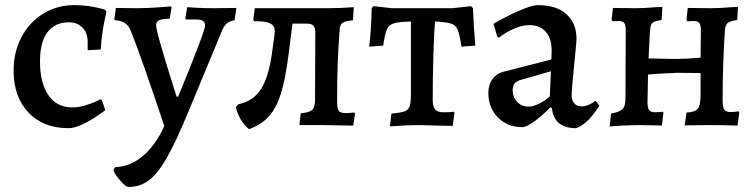

<svg xmlns="http://www.w3.org/2000/svg" viewBox="-20 -488 2945 749"><path d="M33 -213Q33 -285 64 -343.5Q95 -402 149 -435Q203 -468 270 -468Q301 -468 327.5 -464Q354 -460 370.5 -455.5Q387 -451 391 -449L395 -441Q394 -436 389.5 -416Q385 -396 380 -363.5Q375 -331 373 -295L322 -292V-324Q322 -359 302 -380Q282 -401 249 -401Q194 -401 165 -362Q136 -323 136 -249Q136 -164 169 -116.5Q202 -69 261 -69Q285 -69 309.5 -76Q334 -83 350.5 -90.5Q367 -98 371 -101L377 -98L391 -58Q384 -53 359.5 -36Q335 -19 303 -3.5Q271 12 247 12Q149 12 91 -49Q33 -110 33 -213Z M423 174 429 164Q489 162 538 120Q587 78 621 4Q530 -269 492 -363Q483 -388 467.5 -398Q452 -408 428 -409L426 -413L432 -457L513 -456Q552 -456 593.5 -459Q635 -462 647 -463L649 -458L642 -415Q610 -414 599.5 -408.5Q589 -403 589 -390Q589 -375 607 -313Q625 -251 644 -190Q663 -129 669 -111H675Q780 -366 780 -388Q780 -401 771.5 -406.5Q763 -412 745 -412H705L703 -416L710 -460Q719 -459 751.5 -457.5Q784 -456 814 -456L902 -457L895 -409Q873 -405 862 -394Q851 -383 841 -356L714 -50Q666 66 630.5 128Q595 190 560 216Q525 242 480 241Q470 241 446.5 213.5Q423 186 423 174Z M1365 -45 1358 2 1248 0H1148L1153 -46Q1187 -49 1198 -59.5Q1209 -70 1209 -98L1210 -360Q1210 -381 1202 -388.5Q1194 -396 1174 -396H1121L1106 -278Q1094 -181 1076 -123.5Q1058 -66 1028.5 -33.5Q999 -1 951 16Q913 -17 900 -70L909 -81Q968 -93 998.5 -141Q1029 -189 1042 -288L1051 -354L1052 -365Q1052 -388 1033.5 -397Q1015 -406 971 -405L968 -411L974 -456H1258Q1307 -456 1360 -460L1357 -409Q1327 -406 1316.5 -399Q1306 -392 1305 -372Q1295 -249 1295 -95Q1295 -66 1301 -56.5Q1307 -47 1326 -47Q1342 -47 1362 -49Z M1507 -45Q1543 -48 1558 -53.5Q1573 -59 1578 -73.5Q1583 -88 1583 -121V-404Q1536 -403 1516.5 -397Q1497 -391 1489 -373Q1481 -355 1475 -310L1420 -306Q1428 -362 1430 -456L1437 -464L1509 -456H1745L1818 -464L1825 -456Q1828 -383 1834 -310L1780 -306Q1773 -354 1765.5 -372Q1758 -390 1740 -396Q1722 -402 1677 -404Q1673 -359 1670.5 -270.5Q1668 -182 1668 -98Q1668 -72 1677.5 -61Q1687 -50 1709 -50Q1738 -50 1750 -52L1753 -48L1746 3L1686 2L1622 0Q1566 0 1501 5Z M2133 -67 2127 -69Q2092 -34 2062.5 -13Q2033 8 2017 8Q1960 8 1922.5 -30Q1885 -68 1885 -125Q1885 -156 1900 -178Q1915 -200 1940 -207L2131 -256L2132 -291Q2132 -338 2109 -364Q2086 -390 2045 -390Q2018 -390 1987 -377Q1956 -364 1926 -341L1920 -345L1905 -395Q1952 -423 2003.5 -445.5Q2055 -468 2078 -468Q2151 -468 2190 -432.5Q2229 -397 2229 -336Q2229 -324 2221 -246Q2210 -140 2210 -117Q2210 -97 2220 -85Q2230 -73 2249 -73Q2263 -73 2278.5 -80Q2294 -87 2303 -95L2318 -76Q2302 -48 2277 -22Q2252 4 2227 12Q2141 12 2133 -67ZM2125 -112 2129 -210 2007 -175Q1980 -166 1980 -137Q1980 -109 1997.5 -90.5Q2015 -72 2043 -72Q2060 -72 2083 -83.5Q2106 -95 2125 -112Z M2364 -45Q2397 -51 2408.5 -62.5Q2420 -74 2420 -104L2421 -369Q2421 -391 2415 -398.5Q2409 -406 2393 -406L2369 -405L2366 -411L2371 -457L2460 -456Q2492 -456 2538 -460L2564 -461L2561 -410Q2540 -407 2531 -402.5Q2522 -398 2519 -388.5Q2516 -379 2515 -357L2510 -260L2616 -258Q2655 -258 2713 -263L2714 -369Q2714 -391 2708 -398.5Q2702 -406 2686 -406L2661 -405L2658 -411L2663 -457L2754 -456Q2786 -456 2834 -460L2859 -461L2856 -410Q2828 -406 2819 -398.5Q2810 -391 2808 -371Q2799 -239 2799 -96Q2799 -70 2805.5 -60.5Q2812 -51 2830 -51Q2841 -51 2849.5 -52Q2858 -53 2861 -54L2864 -49L2857 2Q2852 2 2825.5 1Q2799 0 2751 0L2651 1L2658 -49Q2690 -50 2701.5 -63.5Q2713 -77 2713 -117V-203L2621 -204Q2595 -203 2560 -201Q2525 -199 2508 -197L2506 -97Q2505 -70 2511.5 -60Q2518 -50 2535 -50Q2547 -50 2556 -51Q2565 -52 2566 -52L2568 -48L2562 2Q2550 2 2539 1L2478 0Q2447 0 2405.5 2Q2364 4 2358 6Z"/></svg>

Font: Alegreya Medium
Style: Regular
Weight: 500
Designer: Juan Pablo del Peral
Foundry: Huerta Tipografica
Version: Version 2.007; ttfautohint (v1.6)